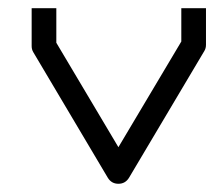

<svg xmlns="http://www.w3.org/2000/svg" viewBox="-20 -495 532 467"><path d="M117 -391 268 -137 421 -394V-475H481V-386Q481 -377.5 477 -371L294 -63Q285 -48 268 -48Q251 -48 242 -63L61 -368Q57 -374.5 57 -383V-475H117Z"/></svg>

Font: IBM 3270 Semi-Condensed
Style: Condensed
Weight: 400
Monospace: yes
Version: Version 2.3.1